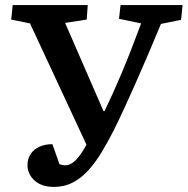

<svg xmlns="http://www.w3.org/2000/svg" viewBox="-20 -723 738 755"><path d="M387 -286H391Q424 -354 459 -437Q494 -520 535 -631L448 -649L454 -703H698L692 -645L613 -629Q585 -562 560.5 -504.5Q536 -447 513.5 -396.5Q491 -346 470 -300Q449 -254 427 -210Q404 -165 380 -125Q356 -85 328 -54Q300 -23 266.5 -5.5Q233 12 192 12Q157 12 134 -0.5Q111 -13 99.5 -32.5Q88 -52 88 -73Q88 -99 100.5 -117.5Q113 -136 135 -146Q157 -156 186 -156L214 -77Q219 -76 224.5 -74.5Q230 -73 237 -73Q258 -73 278.5 -94Q299 -115 320 -154L98 -631L24 -646L30 -703H325L321 -646L236 -633Z"/></svg>

Font: Literata 18pt SemiBold
Style: Italic
Weight: 600
Italic angle: -2°
Designer: Latin by Veronika Burian and Jose Scaglione. Greek by Irene Vlachou. Cyrillic by Vera Evstafieva
Foundry: TypeTogether
Version: Version 3.103;gftools[0.9.29]